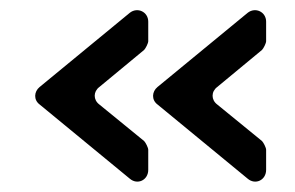

<svg xmlns="http://www.w3.org/2000/svg" viewBox="-20 -474 573 373"><path d="M268 -144V-183C268 -187 263 -197 260 -200L173 -271C161 -280 161 -296 173 -305L260 -377C263 -380 268 -390 268 -394V-432C268 -451 247 -461 232 -449L57 -305C46 -296 45 -280 57 -271L232 -127C247 -114 268 -124 268 -144ZM497 -144V-183C497 -187 492 -197 489 -200L402 -271C390 -280 390 -296 402 -305L489 -377C492 -380 497 -390 497 -394V-432C497 -451 476 -461 461 -449L286 -305C275 -296 274 -280 286 -271L461 -127C476 -114 497 -124 497 -144Z"/></svg>

Font: DIN Rundschrift
Style: Breit
Weight: 400
Width: 7
Version: Version 1.027